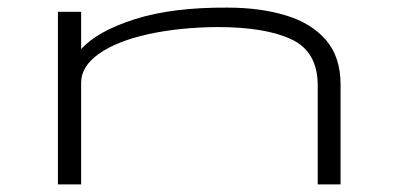

<svg xmlns="http://www.w3.org/2000/svg" viewBox="-20 -484 1040 504"><path d="M132 0V-453H193V-355Q235 -402 333.5 -433.5Q432 -465 577 -464Q663 -464 730.5 -443.5Q798 -423 836 -378.5Q874 -334 874 -262V0H814V-260Q814 -348 745.5 -380.5Q677 -413 550 -413Q449 -412 368 -394Q287 -376 240 -343Q193 -310 193 -267V0Z"/></svg>

Font: Inconsolata UltraExpanded Light
Style: Regular
Weight: 300
Width: 9
Monospace: yes
Designer: Raph Levien, Cyreal, Brenton Simpson
Foundry: Raph Levien, Cyreal, Google
Version: Version 3.001; ttfautohint (v1.8.2.53-6de2)